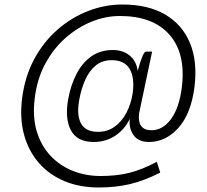

<svg xmlns="http://www.w3.org/2000/svg" viewBox="-20 -738 920 852"><path d="M418 94Q334 94 266.5 66Q199 38 153 -14.5Q107 -67 87 -139.5Q67 -212 78 -301Q90 -397 131 -474Q172 -551 234 -605.5Q296 -660 370.5 -689Q445 -718 523 -718Q637 -718 713 -673.5Q789 -629 823 -547Q857 -465 843 -352Q828 -234 772 -171Q716 -108 641 -108Q594 -108 572.5 -138.5Q551 -169 556 -211Q533 -163 491 -135.5Q449 -108 396 -108Q321 -108 294 -161Q267 -214 283 -300Q294 -360 319 -409Q344 -458 384 -487Q424 -516 481 -516Q526 -516 556 -491Q586 -466 591 -423Q600 -457 610 -483Q620 -509 628 -509H655L597 -234Q589 -160 652 -160Q703 -160 739.5 -210.5Q776 -261 787 -352Q805 -501 732 -584Q659 -667 512 -667Q448 -667 385.5 -641.5Q323 -616 269.5 -568.5Q216 -521 180 -453.5Q144 -386 134 -301Q124 -219 143 -155.5Q162 -92 203.5 -47.5Q245 -3 302.5 20Q360 43 427 43Q498 43 554 29Q610 15 676 -20L691 28Q620 64 556.5 79Q493 94 418 94ZM415 -153Q457 -153 489 -176Q521 -199 541.5 -238.5Q562 -278 569 -326Q578 -394 555 -432.5Q532 -471 476 -471Q434 -471 405.5 -448Q377 -425 359 -385.5Q341 -346 332 -297Q319 -229 339 -191Q359 -153 415 -153Z"/></svg>

Font: Haskoy Light
Style: Italic
Weight: 300
Designer: Ertekin Erdin
Foundry: Ertekin Erdin
Version: Version 2.000; ttfautohint (v1.8.4.7-5d5b)